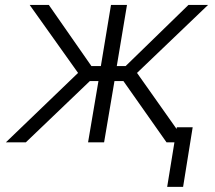

<svg xmlns="http://www.w3.org/2000/svg" viewBox="-20 -565 854 762"><path d="M289.8 -275.6 97.7 -545.5H173.7L342.7 -302.9H380.3L420.5 -545.5H484L443.5 -302.9H478.7L728 -545.5H805.8L523.8 -275.6L680.8 -53.3L681.8 -60H744.7L706.7 176.5H643.5L672.2 0H641L469.8 -243.3H434.3L393.1 0H329.5L370.7 -243.3H336.6L82.4 0H3.2Z"/></svg>

Font: Inter P Light
Style: Italic
Weight: 300
Italic angle: 9.39999°
Designer: Rasmus Andersson
Foundry: rsms
Version: Version 3.018;git-588b23468